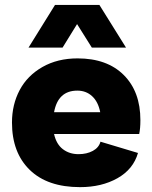

<svg xmlns="http://www.w3.org/2000/svg" viewBox="-20 -749 620 782"><path d="M306.2 13.2Q173.3 13.2 101.1 -57.1Q28.8 -127.4 28.8 -250Q28.8 -323.2 60.1 -382.1Q91.3 -440.9 152.8 -476.1Q214.4 -511.2 295.9 -511.2Q416 -511.2 483.9 -443.6Q551.8 -376 551.8 -259.8Q551.8 -225.1 546.9 -203.1H200.2Q209.5 -161.6 236.1 -141.4Q262.7 -121.1 299.8 -121.1Q333.5 -121.1 358.2 -134.5Q382.8 -147.9 389.2 -171.9L542 -126Q522.9 -59.6 458.5 -23.2Q394 13.2 306.2 13.2ZM96.2 -555.2 204.1 -729H384.8L493.2 -555.2H354L293.9 -650.9L234.9 -555.2ZM200.2 -292H388.2Q379.9 -334.5 355.2 -357.2Q330.6 -379.9 294.9 -379.9Q216.3 -379.9 200.2 -292Z"/></svg>

Font: Human Sans Black
Style: Regular
Weight: 800
Designer: Tim Radville
Foundry: Continuum
Version: Version 1.000;FEAKit 1.0